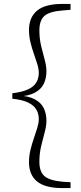

<svg xmlns="http://www.w3.org/2000/svg" viewBox="-20 -789 412 980"><path d="M43 -285V-313Q93 -319 122.5 -332.5Q152 -346 165 -367.5Q178 -389 178 -417Q178 -437 170.5 -461.5Q163 -486 153 -514Q143 -542 135.5 -573Q128 -604 128 -636Q128 -700 169 -734.5Q210 -769 299 -769H340V-739L304 -736Q233 -731 207 -708Q181 -685 181 -634Q181 -592 190 -554.5Q199 -517 208 -484.5Q217 -452 217 -425Q217 -390 203.5 -361.5Q190 -333 157 -315.5Q124 -298 67 -296V-302Q124 -300 157 -282.5Q190 -265 203.5 -236.5Q217 -208 217 -173Q217 -146 208 -113.5Q199 -81 190 -43Q181 -5 181 37Q181 87 207 110Q233 133 304 139L340 141V171H299Q210 171 169 137Q128 103 128 39Q128 7 135.5 -24Q143 -55 153 -83.5Q163 -112 170.5 -137Q178 -162 178 -181Q178 -209 165 -230.5Q152 -252 122.5 -266Q93 -280 43 -285Z"/></svg>

Font: Noto Serif JP
Style: Regular
Weight: 200
Designer: Ryoko NISHIZUKA 西塚涼子 (kana & ideographs); Frank Grießhammer (Latin, Greek & Cyrillic); Wenlong ZHANG 张文龙 (bopomofo); San
Foundry: Adobe
Version: Version 2.001;hotconv 1.1.0;makeotfexe 2.6.0